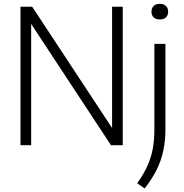

<svg xmlns="http://www.w3.org/2000/svg" viewBox="-20 -776 984 1026"><path d="M89.5 0V-740H152L597 -64.5H579V-740H636V0H573L128.5 -675.5H146.5V0ZM753 231 713 203.5Q745 159 765.5 115.2Q786 71.5 795.5 23.2Q805 -25 805 -84V-541.5H864V-88Q864 -23.5 852.5 30Q841 83.5 816.5 132.2Q792 181 753 231ZM834 -672Q813 -672 801.2 -683Q789.5 -694 789.5 -713Q789.5 -733 801.2 -744.2Q813 -755.5 834 -755.5Q855 -755.5 866.8 -744.2Q878.5 -733 878.5 -713Q878.5 -694 866.8 -683Q855 -672 834 -672Z"/></svg>

Font: Encode Sans Condensed Thin Light
Style: Regular
Weight: 300
Version: Version 3.002